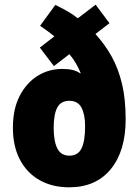

<svg xmlns="http://www.w3.org/2000/svg" viewBox="-20 -882 594 819"><path d="M216 -861Q241 -849 265 -835.5Q289 -822 312 -804L388 -862L447 -783L387 -737Q428 -692 456.5 -640.5Q485 -589 500.5 -524Q516 -459 516 -373Q516 -238 452.5 -160.5Q389 -83 275 -83Q203 -83 149 -113.5Q95 -144 65 -201Q35 -258 35 -337Q35 -417 64 -473Q93 -529 140.5 -558.5Q188 -588 246 -588Q297 -588 322 -569L324 -571Q316 -590 304.5 -610.5Q293 -631 276 -651L210 -600L150 -679L212 -727Q182 -751 151 -772ZM276 -452Q240 -452 224.5 -423.5Q209 -395 209 -336Q209 -280 224.5 -249Q240 -218 276 -218Q313 -218 328 -249.5Q343 -281 343 -343Q343 -394 327.5 -423Q312 -452 276 -452Z"/></svg>

Font: Noto Sans Kannada UI Condensed Black
Style: Regular
Weight: 900
Width: 3
Designer: Jelle Bosma - Monotype Design Team
Foundry: Monotype Imaging Inc.
Version: Version 2.005; ttfautohint (v1.8.4.7-5d5b)